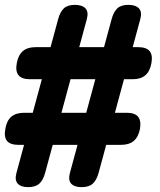

<svg xmlns="http://www.w3.org/2000/svg" viewBox="-38 -760 658 790"><path d="M530.5 -566Q564 -566 577.6 -549.8Q591.1 -533.5 585 -500Q578.9 -466.5 559.9 -450.2Q541 -434 507.5 -434H85.5Q52 -434 38.4 -450.2Q24.9 -466.5 31 -500Q37.1 -533.5 56.1 -549.8Q75 -566 108.5 -566ZM483.2 -296Q516.7 -296 530.1 -279.8Q543.4 -263.5 538 -230Q531.6 -196.5 512.4 -180.2Q493.3 -164 459.8 -164H37.8Q4.3 -164 -9.1 -180.2Q-22.4 -196.5 -16 -230Q-10.6 -263.5 8.6 -279.8Q27.7 -296 61.2 -296ZM147.8 -49Q139.7 -19 123.9 -4.5Q108 10 78 10Q48 10 34.8 -4.5Q21.7 -19 29.8 -49L201.2 -681Q209.3 -711 224.6 -725.5Q240 -740 270 -740Q300 -740 313.7 -725.5Q327.3 -711 319.2 -681ZM367.8 -49Q359.7 -19 343.9 -4.5Q328 10 298 10Q268 10 254.8 -4.5Q241.7 -19 249.8 -49L421.2 -681Q429.3 -711 444.6 -725.5Q460 -740 490 -740Q520 -740 533.7 -725.5Q547.3 -711 539.2 -681Z"/></svg>

Font: Maple Mono
Style: Italic
Weight: 400
Italic angle: -10°
Monospace: yes
Designer: subframe7536
Version: Version 7.300